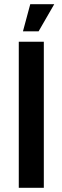

<svg xmlns="http://www.w3.org/2000/svg" viewBox="-20 -900 295 920"><path d="M90 -750 125 -880H240L165 -750ZM70 0V-700H190V0Z"/></svg>

Font: Cuprum
Style: Bold
Weight: 700
Designer: Jovanny Lemonad
Foundry: Jovanny Lemonad
Version: Version 2.000